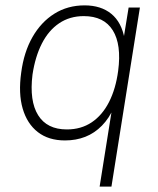

<svg xmlns="http://www.w3.org/2000/svg" viewBox="-20 -515 589 715"><path d="M351 180 398 -115H404Q387 -75 359.5 -47Q332 -19 297.5 -5.5Q263 8 222 8Q161 8 121 -23Q81 -54 64.5 -110.5Q48 -167 59 -245Q69 -321 101 -377Q133 -433 182.5 -464Q232 -495 295 -495Q356 -495 394.5 -463.5Q433 -432 444 -370H440L459 -487H501L395 180ZM229 -33Q282 -33 321.5 -59.5Q361 -86 386 -135Q411 -184 420 -251Q433 -349 400 -402Q367 -455 292 -455Q240 -455 200.5 -428.5Q161 -402 136 -353Q111 -304 101 -237Q89 -139 122 -86Q155 -33 229 -33Z"/></svg>

Font: Nunito Sans 10pt SemiCondensed ExtraLight
Style: Italic
Weight: 250
Width: 4
Italic angle: -9°
Designer: Vernon Adams
Foundry: Vernon Adams
Version: Version 3.101;gftools[0.9.27]